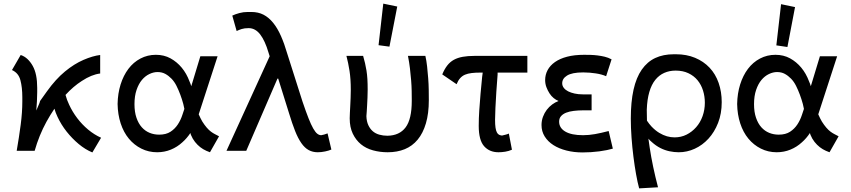

<svg xmlns="http://www.w3.org/2000/svg" viewBox="-20 -831 4692 1058"><path d="M489 9Q450 -7 413.5 -37.5Q377 -68 347 -106Q317 -144 297 -187Q286 -210 280 -232Q257 -198 236 -160Q195 -85 171 0H72Q85 -75 94 -143.5Q103 -212 103 -272Q103 -279 103 -285Q103 -290 103 -295Q103 -349 92.5 -389Q82 -429 46 -445L94 -528Q115 -521 131.5 -505.5Q148 -490 160.5 -467.5Q173 -445 179 -415Q185 -385 185 -347Q185 -335 185 -323Q185 -299 183.5 -272.5Q182 -246 180 -222Q201 -270 201 -273Q201 -273 201 -273Q201 -273 200 -272Q199 -272 199 -272Q204 -279 239 -328Q287 -395 338 -437Q389 -479 440 -501Q491 -523 532 -528V-426Q484 -420 431 -385Q384 -355 341 -308Q348 -281 361 -254Q379 -215 405.5 -180Q432 -145 465.5 -117Q499 -89 537 -72Z M1137 8 1117 0Q1099 -8 1083.5 -20Q1068 -32 1054.5 -49Q1041 -66 1032 -88Q1031 -93 1029 -98Q1010 -69 985 -47Q957 -21 921.5 -6.5Q886 8 846 8Q799 8 759 -12Q719 -32 690 -67Q661 -102 645 -151Q629 -200 628 -258Q629 -316 644.5 -365.5Q660 -415 687.5 -451.5Q715 -488 754 -508.5Q793 -529 839 -529Q884 -529 919.5 -509.5Q955 -490 981.5 -458Q1008 -426 1024 -383Q1030 -370 1034 -356L1084 -521H1179L1075 -201Q1085 -178 1095 -161Q1107 -142 1119 -128Q1131 -114 1142.5 -105.5Q1154 -97 1164 -92L1187 -80ZM985 -198Q991 -215 996 -231Q993 -244 990 -258Q983 -284 973.5 -309.5Q964 -335 952.5 -358Q941 -381 925 -397.5Q909 -414 890.5 -424Q872 -434 848 -434Q826 -434 803 -423Q780 -412 762 -390.5Q744 -369 732.5 -335.5Q721 -302 721 -257Q721 -214 732 -182Q743 -150 761.5 -129.5Q780 -109 804.5 -99Q829 -89 857 -89Q895 -89 919.5 -105Q944 -121 960 -145.5Q976 -170 985 -198Z M1731 8Q1703 8 1681 -4Q1659 -16 1640.5 -42.5Q1622 -69 1606 -109.5Q1590 -150 1573 -206L1513 -398H1509L1337 0H1228L1466 -521L1459 -543Q1450 -574 1438.5 -599Q1427 -624 1414 -641Q1401 -658 1385 -667Q1369 -676 1350 -676Q1327 -676 1311.5 -671Q1296 -666 1284 -660L1260 -745Q1277 -753 1299 -759Q1321 -765 1345 -765Q1352 -765 1360 -765Q1362 -765 1365 -765Q1403 -765 1432 -750Q1461 -735 1485 -705.5Q1509 -676 1528 -633Q1547 -590 1563 -535L1647 -271Q1666 -215 1680 -179.5Q1694 -144 1706 -123Q1718 -102 1728.5 -94Q1739 -86 1750 -86Q1757 -87 1766 -89.5Q1775 -92 1785 -96L1806 -7Q1793 -1 1771.5 3.5Q1750 8 1731 8Z M1907 -179Q1907 -191 1908 -208.5Q1909 -226 1910 -247Q1911 -268 1912 -291Q1913 -314 1913 -336Q1913 -396 1906 -440.5Q1899 -485 1889 -523H1981Q1987 -502 1991.5 -483Q1996 -464 1999.5 -442Q2003 -420 2004.5 -395Q2006 -370 2006 -337Q2006 -315 2005 -293Q2004 -271 2003 -252Q2002 -233 2001 -217.5Q2000 -202 1999 -191Q2000 -162 2009.5 -141.5Q2019 -121 2034 -108Q2049 -95 2070 -89Q2091 -83 2115 -83Q2181 -84 2215 -129Q2249 -174 2249 -275Q2249 -278 2249 -281Q2249 -302 2248.5 -330Q2248 -358 2245.5 -389Q2243 -420 2239 -454Q2235 -488 2228 -523H2324Q2330 -497 2333.5 -465Q2337 -433 2339.5 -400.5Q2342 -368 2342.5 -336.5Q2343 -305 2343 -279Q2343 -206 2327 -151.5Q2311 -97 2281.5 -61.5Q2252 -26 2210.5 -9Q2169 8 2116 8Q2074 8 2035.5 -2.5Q1997 -13 1969 -36Q1941 -59 1924 -94.5Q1907 -130 1907 -179ZM2169 -795 2126 -574 2066 -582 2092 -811Z M2727 8Q2677 8 2647.5 -25.5Q2618 -59 2618 -137Q2618 -179 2621 -223.5Q2624 -268 2628 -314.5Q2632 -361 2637 -409Q2638 -420 2640 -431H2628Q2600 -431 2579 -428.5Q2558 -426 2542.5 -419.5Q2527 -413 2515.5 -400Q2504 -387 2496 -367L2417 -421Q2429 -450 2444.5 -470Q2460 -490 2481 -501.5Q2502 -513 2530 -518Q2558 -523 2594 -523H2886V-431H2722Q2722 -425 2722 -420Q2718 -372 2715 -325Q2712 -278 2710 -236.5Q2708 -195 2708 -171Q2708 -144 2710.5 -127.5Q2713 -111 2718 -101.5Q2723 -92 2730 -88.5Q2737 -85 2746 -84Q2754 -86 2764.5 -88.5Q2775 -91 2784 -95L2801 -6Q2783 2 2763.5 5Q2744 8 2727 8Z M3357 -12Q3344 -8 3324.5 -4Q3305 0 3282.5 3Q3260 6 3236 7.5Q3212 9 3190 9Q3143 9 3101.5 -1.5Q3060 -12 3029.5 -31.5Q2999 -51 2981.5 -79Q2964 -107 2964 -142Q2964 -166 2972 -187.5Q2980 -209 2993 -226Q3006 -243 3023 -255.5Q3040 -268 3057 -274V-275Q3044 -280 3031 -290.5Q3018 -301 3008 -316.5Q2998 -332 2991 -350.5Q2984 -369 2984 -390Q2984 -419 2997.5 -444.5Q3011 -470 3038 -489Q3065 -508 3105 -518.5Q3145 -529 3199 -529Q3216 -529 3234.5 -528.5Q3253 -528 3273 -525.5Q3293 -523 3312 -518.5Q3331 -514 3350 -504L3320 -411Q3309 -416 3294.5 -420Q3280 -424 3263.5 -426.5Q3247 -429 3229.5 -430.5Q3212 -432 3194 -432Q3162 -432 3140 -427.5Q3118 -423 3104.5 -414.5Q3091 -406 3084.5 -395.5Q3078 -385 3078 -372Q3078 -358 3087 -346.5Q3096 -335 3111 -327.5Q3126 -320 3146.5 -315.5Q3167 -311 3191 -311H3240V-223H3193Q3166 -223 3141.5 -220Q3117 -217 3099.5 -210Q3082 -203 3071.5 -191Q3061 -179 3061 -161Q3061 -126 3095 -106Q3129 -86 3193 -86Q3225 -86 3258.5 -92Q3292 -98 3334 -109Z M3502 207Q3493 174 3485 129Q3477 84 3470.5 33Q3464 -18 3460 -72.5Q3456 -127 3456 -178Q3456 -269 3471 -336.5Q3486 -404 3516.5 -447.5Q3547 -491 3591 -511.5Q3635 -532 3693 -532Q3696 -532 3699 -532Q3702 -532 3705 -532Q3763 -532 3810 -512.5Q3857 -493 3890 -458Q3923 -423 3940 -374Q3957 -325 3957 -268Q3957 -205 3937 -154Q3917 -103 3884 -67Q3851 -31 3808.5 -11.5Q3766 8 3720 8Q3695 8 3669 2.5Q3643 -3 3618.5 -15.5Q3594 -28 3572 -48Q3562 -56 3553 -67Q3556 -42 3560 -18Q3568 35 3579.5 89.5Q3591 144 3606 201ZM3544 -226Q3544 -196 3545 -166Q3557 -148 3570 -134Q3591 -112 3612.5 -99Q3634 -86 3655 -80Q3676 -74 3697 -74Q3733 -74 3763 -89Q3793 -104 3816 -130Q3839 -156 3851.5 -191Q3864 -226 3864 -265Q3864 -300 3854 -332Q3844 -364 3824 -388.5Q3804 -413 3773.5 -427.5Q3743 -442 3703 -442Q3669 -442 3640.5 -429.5Q3612 -417 3591 -391Q3570 -365 3558 -324Q3546 -283 3544 -226Z M4551 8 4531 0Q4513 -8 4497.5 -20Q4482 -32 4468.5 -49Q4455 -66 4446 -88Q4445 -93 4443 -98Q4424 -69 4399 -47Q4371 -21 4335.5 -6.5Q4300 8 4260 8Q4213 8 4173 -12Q4133 -32 4104 -67Q4075 -102 4059 -151Q4043 -200 4042 -258Q4043 -316 4058.5 -365.5Q4074 -415 4101.5 -451.5Q4129 -488 4168 -508.5Q4207 -529 4253 -529Q4298 -529 4333.5 -509.5Q4369 -490 4395.5 -458Q4422 -426 4438 -383Q4444 -370 4448 -356L4498 -521H4593L4489 -201Q4499 -178 4509 -161Q4521 -142 4533 -128Q4545 -114 4556.5 -105.5Q4568 -97 4578 -92L4601 -80ZM4361 -792 4319 -572 4258 -581 4284 -808ZM4399 -198Q4405 -215 4410 -231Q4407 -244 4404 -258Q4397 -284 4387.5 -309.5Q4378 -335 4366.5 -358Q4355 -381 4339 -397.5Q4323 -414 4304.5 -424Q4286 -434 4262 -434Q4240 -434 4217 -423Q4194 -412 4176 -390.5Q4158 -369 4146.5 -335.5Q4135 -302 4135 -257Q4135 -214 4146 -182Q4157 -150 4175.5 -129.5Q4194 -109 4218.5 -99Q4243 -89 4271 -89Q4309 -89 4333.5 -105Q4358 -121 4374 -145.5Q4390 -170 4399 -198Z"/></svg>

Font: Rising Sun Medium
Style: Regular
Weight: 500
Designer: Matt McInerney, Pablo Impallari, Rodrigo Fuenzalida (Raleway font), Stephen Hutchings (Greek), Cristiano Sobral (main ch
Foundry: The Rising Sun Project Authors
Version: Version 4.327; ttfautohint (v1.8.4.7-5d5b-dirty)